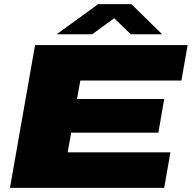

<svg xmlns="http://www.w3.org/2000/svg" viewBox="-20 -905 924 925"><path d="M28 0 149 -688H884L854 -517H367L351 -428H771L743 -266H323L306 -171H801L771 0ZM253 -740 453 -885H613L761 -740H610L500 -846H570L424 -740Z"/></svg>

Font: Archivo Expanded Black
Style: Italic
Weight: 900
Width: 7
Italic angle: -10°
Designer: Hector Gatti
Foundry: Omnibus-Type
Version: Version 2.001